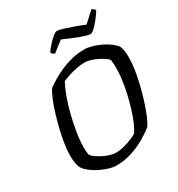

<svg xmlns="http://www.w3.org/2000/svg" viewBox="-210 -1048 1099 1184"><g transform="rotate(-30 339.5 -456.0)"><path d="M274 0Q248 0 217.5 -9.5Q187 -19 158 -33.5Q129 -48 106.5 -66Q84 -84 73 -100Q63 -116 58.5 -140Q54 -164 54 -195Q54 -231 61 -277Q68 -323 80 -373Q92 -423 106.5 -470Q121 -517 136.5 -554Q152 -591 166 -612Q188 -629 219 -647.5Q250 -666 287.5 -682.5Q325 -699 368 -709.5Q411 -720 457 -720Q481 -720 511 -711.5Q541 -703 570 -689Q599 -675 622.5 -657.5Q646 -640 658 -623Q665 -608 668 -586.5Q671 -565 671 -541Q671 -504 664 -456Q657 -408 644.5 -356.5Q632 -305 616.5 -256.5Q601 -208 585 -169.5Q569 -131 554 -111Q527 -88 483 -62Q439 -36 385.5 -18Q332 0 274 0ZM308 -70Q339 -70 370.5 -78.5Q402 -87 427.5 -98Q453 -109 464 -117Q481 -142 496.5 -179Q512 -216 525.5 -261Q539 -306 549.5 -353Q560 -400 565.5 -444.5Q571 -489 571 -525Q571 -539 570 -553.5Q569 -568 567 -579Q565 -586 549.5 -597.5Q534 -609 511.5 -621Q489 -633 463.5 -641Q438 -649 417 -649Q389 -649 359.5 -643Q330 -637 303.5 -628.5Q277 -620 256 -611Q237 -577 218 -525.5Q199 -474 184.5 -415Q170 -356 161 -299.5Q152 -243 152 -198Q152 -181 153 -167.5Q154 -154 157 -143Q164 -132 181.5 -119.5Q199 -107 221.5 -95.5Q244 -84 267 -77Q290 -70 308 -70ZM537 -782Q525 -782 495 -792Q465 -802 429 -817Q393 -832 363 -845L288 -787Q284 -789 277 -793.5Q270 -798 266 -808Q281 -830 300.5 -851.5Q320 -873 338.5 -888Q357 -903 369 -903Q382 -903 412 -893.5Q442 -884 479 -871Q516 -858 546 -845L619 -912Q627 -909 633.5 -903Q640 -897 642 -892Q627 -868 607 -842.5Q587 -817 568.5 -799.5Q550 -782 537 -782Z"/></g></svg>

Font: Texturina Medium 12pt Medium
Style: Italic
Weight: 500
Italic angle: -11°
Version: Version 1.002